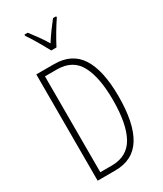

<svg xmlns="http://www.w3.org/2000/svg" viewBox="-232 -1033 946 1117"><g transform="rotate(-30 240.5 -474.5)"><path d="M428 -364Q428 -184 371.5 -92Q315 0 195 0H77V-714H197Q316 -714 372 -626Q428 -538 428 -364ZM389 -362Q389 -514 345 -596.5Q301 -679 195 -679H115V-35H192Q296 -35 342.5 -118Q389 -201 389 -362ZM222 -791Q209 -815 193 -843.5Q177 -872 161 -898Q145 -924 133 -941V-949H155Q174 -925 197 -893Q220 -861 239 -829Q260 -862 279.5 -889Q299 -916 325 -949H346V-941Q324 -909 299.5 -867.5Q275 -826 257 -791Z"/></g></svg>

Font: Noto Sans Lao Looped ExtraCondensed ExtraLight
Style: Regular
Weight: 200
Width: 2
Designer: Mark Frömberg, Ben Mitchell
Foundry: The Fontpad Ltd
Version: Version 1.002; ttfautohint (v1.8.4.7-5d5b)